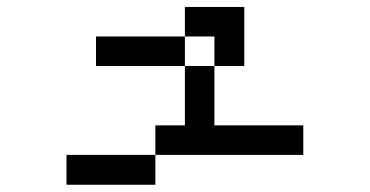

<svg xmlns="http://www.w3.org/2000/svg" viewBox="-20 -462 1040 540"><path d="M250 -276.4V-359.4H500V-276.4ZM500 -276.4H583V-109.4H833V-26.4H417V-109.4H500ZM583 -276.4V-359.4H500V-442.4H667V-276.4ZM417 -26.4V57.6H167V-26.4Z"/></svg>

Font: KH Dot kagurazaka 12
Style: Regular
Weight: 400
Designer: Original version for X68000 by Keitarou Hiraki (http://hp.vector.co.jp/authors/VA000874/) / TrueType conversion by Homem
Version: Version 1.00.20150527